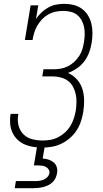

<svg xmlns="http://www.w3.org/2000/svg" viewBox="-20 -763 540 1003"><path d="M202 8Q178 8 154.5 4.5Q131 1 110 -8Q89 -17 72.5 -32.5Q56 -48 46 -68.5Q36 -89 33.5 -112.5Q31 -136 34 -160Q35 -162 35 -164Q35 -166 36 -168H76Q75 -166 75 -164.5Q75 -163 75 -162Q70 -134 77 -107Q84 -80 102.5 -61.5Q121 -43 147.5 -36Q174 -29 202 -29Q223 -29 243.5 -32.5Q264 -36 283.5 -46Q303 -56 319.5 -71Q336 -86 347.5 -105Q359 -124 365.5 -144Q372 -164 376 -185Q379 -207 379.5 -229Q380 -251 375.5 -271.5Q371 -292 361 -310.5Q351 -329 334.5 -341Q318 -353 297 -358.5Q276 -364 254 -364H201L207 -401H260Q279 -401 298 -404.5Q317 -408 335 -417Q353 -426 368 -440Q383 -454 394 -471Q405 -488 410.5 -507Q416 -526 419 -545Q422 -564 422.5 -584Q423 -604 419 -622.5Q415 -641 406 -657.5Q397 -674 382.5 -685.5Q368 -697 349 -701.5Q330 -706 310 -706Q291 -706 271 -702Q251 -698 233 -688Q215 -678 200.5 -663Q186 -648 175.5 -630Q165 -612 159 -593Q153 -574 150 -554H110L140 -735H180L168 -664Q181 -683 197.5 -698.5Q214 -714 233.5 -724.5Q253 -735 274 -739Q295 -743 316 -743Q341 -743 365 -737Q389 -731 408 -717Q427 -703 439.5 -682.5Q452 -662 457.5 -639Q463 -616 463 -590.5Q463 -565 459 -540Q455 -515 446 -490Q437 -465 421 -443.5Q405 -422 382.5 -406.5Q360 -391 335 -382Q362 -370 381.5 -348.5Q401 -327 410 -299Q419 -271 419.5 -240.5Q420 -210 415 -179Q411 -154 403 -129.5Q395 -105 380.5 -82.5Q366 -60 345.5 -42Q325 -24 301 -12.5Q277 -1 252 3.5Q227 8 202 8ZM57 220 63 183H163Q175 183 186 181.5Q197 180 208 175.5Q219 171 227.5 162Q236 153 238 142Q240 131 234 122Q228 113 219 108.5Q210 104 199 102.5Q188 101 177 101H157L174 0H214L203 65Q219 66 234 71Q249 76 260.5 85.5Q272 95 276.5 110.5Q281 126 278 142Q276 154 270.5 166.5Q265 179 255 188.5Q245 198 233 204Q221 210 208 213.5Q195 217 182.5 218.5Q170 220 157 220Z"/></svg>

Font: Iosevka Curly Slab XLtObl
Style: Regular
Weight: 200
Italic angle: -9°
Monospace: yes
Designer: Belleve Invis
Foundry: Belleve Invis
Version: Version 11.1.0; ttfautohint (v1.8.3)